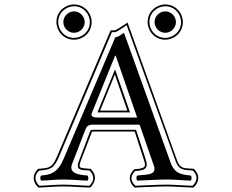

<svg xmlns="http://www.w3.org/2000/svg" viewBox="-20 -805 1040 861"><path d="M342 -83 392 -213C392 -214 392 -215 393 -215C393 -215 392 -215 392 -215C392 -215 393 -215 398 -215H584L623 -95C633 -67 634 -57 617 -51C611 -49 601 -47 584 -46H582L581 -45C559 -23 552 5 582 35L583 36H585C625 35 681 31 727 31C766 31 798 35 845 36H847L849 35C870 14 881 -16 850 -47L849 -48H847C842 -49 836 -49 831 -49C801 -51 786 -52 774 -86L552 -704L548 -701C538 -695 507 -673 496 -669H476L236 -104C214 -52 202 -52 153 -48H151L150 -47C128 -25 121 5 151 35L152 36H155C194 35 221 31 264 31C303 31 336 35 383 36H384L386 35C406 14 418 -16 387 -47L386 -48H384C381 -48 377 -49 374 -49C346 -51 336 -51 337 -64C337 -68 338 -73 342 -83ZM335 -86C330 -75 329 -69 329 -65C327 -43 347 -42 372 -41C375 -41 379 -41 382 -40C408 -13 399 10 381 28C335 27 303 23 264 23C221 23 194 27 156 28C130 1 137 -22 155 -40C203 -44 221 -47 244 -101L482 -661H497H498C509 -665 536 -684 548 -692L767 -84C780 -45 801 -43 833 -41C837 -41 841 -41 845 -40C872 -13 861 10 844 28C798 27 766 23 727 23C682 23 624 27 587 28C561 2 567 -19 586 -38C604 -39 612 -41 620 -43C644 -52 640 -71 631 -98L590 -223H398C386 -223 385 -218 384 -216ZM303 -69 363 -224C368 -237 374 -246 398 -246H606L670 -62C683 -24 649 -22 606 -19C602 -18 599 -18 596 -18C590 -12 590 -1 596 5C633 4 688 0 727 0C768 0 798 4 835 5C841 -1 841 -12 835 -18C796 -22 763 -25 745 -76L536 -658C521 -649 510 -638 497 -638L265 -92C239 -31 208 -21 165 -18C159 -12 159 -1 165 5C202 4 225 0 264 0C305 0 335 4 372 5C378 -1 378 -12 372 -18C334 -21 287 -27 303 -69ZM416 -278C394 -278 387 -286 391 -296L496 -555H499L595 -278ZM233 -706C233 -668 263 -627 312 -627C350 -627 391 -657 391 -706C391 -744 361 -785 312 -785C274 -785 233 -755 233 -706ZM642 -706C642 -668 672 -627 721 -627C759 -627 800 -657 800 -706C800 -744 770 -785 721 -785C683 -785 642 -755 642 -706ZM241 -706C241 -750 278 -777 312 -777C356 -777 383 -740 383 -706C383 -662 346 -635 312 -635C268 -635 241 -672 241 -706ZM650 -706C650 -750 687 -777 721 -777C765 -777 792 -740 792 -706C792 -662 755 -635 721 -635C677 -635 650 -672 650 -706ZM563 -301 496 -494 417 -301ZM429 -309 495 -471 551 -309ZM264 -706C264 -680 286 -658 312 -658C338 -658 360 -680 360 -706C360 -732 338 -754 312 -754C286 -754 264 -732 264 -706ZM673 -706C673 -680 695 -658 721 -658C747 -658 769 -680 769 -706C769 -732 747 -754 721 -754C695 -754 673 -732 673 -706Z"/></svg>

Font: Libertinus Serif Initials
Style: Regular
Weight: 400
Designer: Philipp H. Poll, Khaled Hosny
Foundry: Caleb Maclennan
Version: Version 7.050;RELEASE